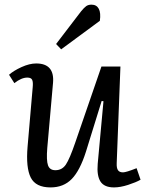

<svg xmlns="http://www.w3.org/2000/svg" viewBox="-20 -795 640 829"><path d="M330.1 -746.1Q343.3 -762.2 352.3 -768.6Q361.3 -774.9 375 -774.9Q397 -774.9 406.5 -757.1Q416 -739.3 411.1 -705.1L244.1 -582L222.2 -605ZM19 -472.2Q38.6 -489.7 73 -505.4Q107.4 -521 136.2 -521Q215.8 -521 209 -438L184.1 -155.8Q179.7 -102.1 187.3 -81.1Q194.8 -60.1 219.2 -60.1Q248 -60.1 264.4 -84.5Q280.8 -108.9 305.2 -180.2L418 -507.8H500L483.9 -90.8Q482.9 -69.8 489.3 -60.3Q495.6 -50.8 511.2 -50.8Q524.4 -50.8 569.8 -68.8L586.9 -19Q567.4 -7.8 533.4 3.2Q499.5 14.2 472.2 14.2Q430.2 14.2 413.8 -11.2Q397.5 -36.6 401.9 -87.9L426.8 -357.9L418.9 -358.9L351.1 -140.1Q325.2 -58.6 289.8 -22.2Q254.4 14.2 198.2 14.2Q134.3 14.2 112.8 -28.3Q91.3 -70.8 99.1 -162.1L121.1 -417Q123.5 -440.4 118.9 -450.2Q114.3 -460 98.1 -460Q72.3 -460 42 -436Z"/></svg>

Font: Literata Book
Style: Italic
Weight: 400
Italic angle: -3°
Designer: Latin by Veronika Burian and Jose Scaglione. Greek by Irene Vlachou. Cyrillic by Vera Evstafieva
Foundry: TypeTogether
Version: Version 1.003;PS 001.003;hotconv 1.0.88;makeotf.lib2.5.64775